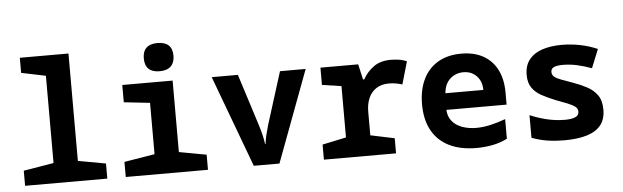

<svg xmlns="http://www.w3.org/2000/svg" viewBox="-49 -953 3698 1140"><g transform="rotate(-5 1800.0 -383.0)"><path d="M60 0V-90L240 -120V-640L95 -670V-760H385V-120L550 -90V0Z M660 0V-90L842 -120V-426L687 -443V-546H987V-120L1150 -90V0ZM915 -608Q872 -608 850 -629Q828 -650 828 -692Q828 -733 850 -754.5Q872 -776 917 -776Q961 -776 983 -755Q1005 -734 1005 -693Q1005 -652 982.5 -630Q960 -608 915 -608Z M1423 0 1220 -546H1376L1475 -235Q1484 -206 1491 -177.5Q1498 -149 1501 -123H1504Q1507 -149 1513 -174.5Q1519 -200 1529 -234L1627 -546H1780L1576 0Z M1841 0V-90L1983 -120V-426L1868 -443V-546H2093L2114 -454H2121Q2147 -500 2187 -528Q2227 -556 2288 -556Q2305 -556 2331 -553Q2357 -550 2383 -539L2344 -404Q2330 -409 2309 -413Q2288 -417 2265 -417Q2219 -417 2188.5 -396.5Q2158 -376 2143 -341Q2128 -306 2128 -262V-120L2271 -90V0Z M2751 10Q2655 10 2588 -23Q2521 -56 2485.5 -120Q2450 -184 2450 -276Q2450 -361 2480 -424Q2510 -487 2568 -521.5Q2626 -556 2708 -556Q2785 -556 2839 -525.5Q2893 -495 2921.5 -438.5Q2950 -382 2950 -303V-231H2591Q2593 -191 2615.5 -163.5Q2638 -136 2676 -122.5Q2714 -109 2759 -109Q2798 -109 2841.5 -118.5Q2885 -128 2934 -146V-29Q2890 -7 2843.5 1.5Q2797 10 2751 10ZM2820 -330Q2820 -366 2805.5 -391.5Q2791 -417 2767 -431Q2743 -445 2711 -445Q2665 -445 2632 -415.5Q2599 -386 2594 -330Z M3272 10Q3223 10 3175.5 3Q3128 -4 3080 -22V-157Q3123 -138 3177 -124.5Q3231 -111 3289 -111Q3327 -111 3349 -120.5Q3371 -130 3371 -152Q3371 -171 3356 -182.5Q3341 -194 3312.5 -205.5Q3284 -217 3241 -233Q3196 -251 3160.5 -270.5Q3125 -290 3104.5 -319.5Q3084 -349 3084 -396Q3084 -452 3112.5 -487.5Q3141 -523 3191 -539.5Q3241 -556 3307 -556Q3360 -556 3414 -545.5Q3468 -535 3519 -513L3474 -402Q3428 -419 3386.5 -428Q3345 -437 3302 -437Q3269 -437 3250.5 -429Q3232 -421 3232 -401Q3232 -383 3246 -371.5Q3260 -360 3287 -350.5Q3314 -341 3352 -327Q3397 -311 3435 -291Q3473 -271 3496.5 -238.5Q3520 -206 3520 -151Q3520 -95 3492 -59.5Q3464 -24 3409 -7Q3354 10 3272 10Z"/></g></svg>

Font: Noto Sans Mono
Style: Bold
Weight: 700
Designer: Monotype Design Team
Foundry: Monotype Imaging Inc.
Version: Version 2.014